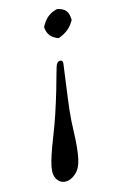

<svg xmlns="http://www.w3.org/2000/svg" viewBox="-107 -485 466 760"><g transform="rotate(-15 126.5 -105.0)"><path d="M66.4 229Q43.9 229 31.2 209.7Q18.6 190.4 25.9 155.8Q33.7 118.7 58.6 55.7Q83 -6.8 92.8 -37.1Q108.9 -85.9 121.1 -127L139.6 -192.4Q146 -215.3 147.5 -219.2Q153.3 -238.8 166 -238.8Q177.7 -238.8 176.8 -226.1Q176.8 -224.6 167 -154.1Q157.2 -83.5 151.9 -37.1Q147.9 -2.4 146 57.1Q144 116.7 135.7 155.8Q127.9 192.4 107.2 210.7Q86.4 229 66.4 229ZM252.9 -384.8 252 -380.9Q240.2 -360.8 225.6 -348.6Q210.9 -336.4 186.5 -327.1H182.6Q162.1 -335.4 152.3 -347.7Q142.6 -359.9 140.1 -380.9L140.6 -384.8Q153.3 -408.7 168.7 -421.1Q184.1 -433.6 206.5 -439H210.4Q232.9 -433.6 242.4 -421.6Q252 -409.7 252.9 -384.8Z"/></g></svg>

Font: Linux Biolinum G
Style: Italic
Weight: 400
Italic angle: -12°
Designer: Philipp H. Poll
Foundry: Philipp H. Poll
Version: Version 0.5.1